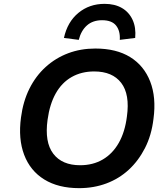

<svg xmlns="http://www.w3.org/2000/svg" viewBox="-20 -967 873 997"><path d="M391 10Q283 10 210 -35Q137 -80 105.5 -163Q74 -246 89 -357Q100 -441 133 -507Q166 -573 217.5 -619.5Q269 -666 334 -690.5Q399 -715 475 -715Q584 -715 656 -670.5Q728 -626 760 -543.5Q792 -461 777 -350Q767 -265 733 -198.5Q699 -132 648.5 -85.5Q598 -39 532.5 -14.5Q467 10 391 10ZM396 -109Q463 -109 514 -139Q565 -169 597 -225.5Q629 -282 639 -362Q655 -477 609.5 -536.5Q564 -596 469 -596Q403 -596 352 -567Q301 -538 269.5 -482Q238 -426 227 -345Q211 -229 256.5 -169Q302 -109 396 -109ZM389 -760 312 -770Q330 -853 387 -900Q444 -947 523 -947Q576 -947 613 -925.5Q650 -904 668.5 -864Q687 -824 682 -770L602 -760Q605 -806 583 -834Q561 -862 510 -862Q462 -862 431.5 -835Q401 -808 389 -760Z"/></svg>

Font: Nunito Sans 7pt
Style: Bold Italic
Weight: 700
Italic angle: -9°
Version: Version 3.101;gftools[0.9.27]